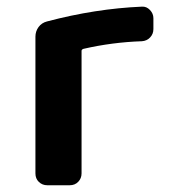

<svg xmlns="http://www.w3.org/2000/svg" viewBox="-20 -549 540 569"><path d="M400.4 -529.3Q414.1 -530.3 424.3 -519.5Q434.6 -508.8 434.6 -495.1V-462.9Q434.6 -448.2 424.8 -438Q415 -427.7 400.4 -426.8Q312.5 -423.8 227.5 -404.3Q221.7 -402.3 221.7 -398.4V-35.2Q221.7 -20.5 211.9 -10.3Q202.1 0 186.5 0H120.1Q105.5 0 95.2 -9.8Q85 -19.5 85 -35.2V-440.4Q85 -456.1 94.2 -468.8Q103.5 -481.4 119.1 -485.4Q262.7 -523.4 400.4 -529.3Z"/></svg>

Font: Rounded-L Mgen+ 1mn bold
Style: Bold
Weight: 700
Designer: [Source Han Sans]
Ryoko NISHIZUKA  (kana & ideographs); Paul D. Hunt (Latin, Greek & Cyrillic); Wenlong ZHANG  (bopomofo
Version: Version 1.059.20150602